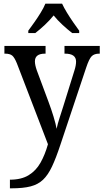

<svg xmlns="http://www.w3.org/2000/svg" viewBox="-20 -786 563 1045"><path d="M34 192Q96 192 136 167.5Q176 143 200.5 99.5Q225 56 241 -1L72 -441Q59 -473 46.5 -483.5Q34 -494 7 -494H4V-536H228V-494H225Q170 -494 170 -452Q170 -433 180 -404L244 -232Q259 -192 271.5 -151Q284 -110 288 -85Q294 -113 304 -143.5Q314 -174 324 -206L385 -402Q394 -430 394 -451Q394 -494 334 -494H331V-536H523V-494H520Q493 -494 479 -480Q465 -466 449 -418L309 1Q285 74 263 120.5Q241 167 214 192.5Q187 218 146.5 228.5Q106 239 43 239H34ZM134 -619Q148 -638 166.5 -664Q185 -690 201.5 -717Q218 -744 227 -766H318Q328 -744 344.5 -717Q361 -690 379 -664Q397 -638 411 -619V-606H373Q347 -626 320 -651Q293 -676 272 -702Q251 -676 224.5 -651Q198 -626 172 -606H134Z"/></svg>

Font: Noto Serif Lao SemCond
Style: Regular
Weight: 400
Width: 4
Designer: Monotype Design Team
Foundry: Monotype Imaging Inc.
Version: Version 2.004; ttfautohint (v1.8.4.7-5d5b)